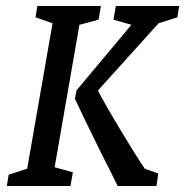

<svg xmlns="http://www.w3.org/2000/svg" viewBox="-20 -623 620 643"><path d="M163 -63 224 -46 216 0H3L9 -38L71 -58L156 -545L99 -565L105 -603H318L310 -557L246 -540ZM511 -545 308 -320Q331 -275 384.5 -186Q438 -97 465 -58L510 -42L504 0H374Q346 -58 321 -106Q250 -250 231 -292L236 -320L420 -540L360 -557L368 -603H580L574 -565Z"/></svg>

Font: Grenze
Style: Italic
Weight: 400
Italic angle: -10°
Designer: Renata Polastri
Foundry: Omnibus-Type
Version: Version 1.002; ttfautohint (v1.8)